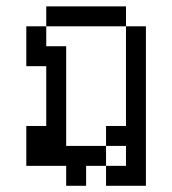

<svg xmlns="http://www.w3.org/2000/svg" viewBox="-20 -520 540 602"><path d="M375 -437.5H125V-500H375ZM62.5 -125H125V-312.5H62.5V-437.5H125V-375H187.5V-62.5H312.5V0H250V62.5H187.5V0H62.5ZM312.5 0H375V-62.5H312.5V-125H375V-437.5H437.5V62.5H312.5Z"/></svg>

Font: 寒蝉点阵体 16px
Style: Regular
Weight: 400
Designer: Designed by Warren2060
Foundry: ChillType
Version: Version 1.000